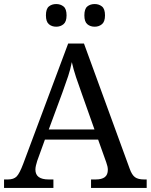

<svg xmlns="http://www.w3.org/2000/svg" viewBox="-20 -929 745 949"><path d="M0 0V-42H19Q48 -42 62.5 -57Q77 -72 95 -120L317 -714H395L621 -95Q632 -64 647.5 -53Q663 -42 692 -42H705V0H430V-42H453Q483 -42 498 -53.5Q513 -65 513 -90Q513 -98 511 -107Q509 -116 505 -127L465 -239H202L164 -134Q160 -122 157.5 -110.5Q155 -99 155 -91Q155 -66 171.5 -54Q188 -42 221 -42H244V0ZM221 -289H447L385 -464Q369 -508 356 -547Q343 -586 335 -622Q328 -586 317 -553Q306 -520 289 -473ZM448 -797Q426 -797 411.5 -809.5Q397 -822 397 -853Q397 -885 411.5 -897Q426 -909 448 -909Q469 -909 484 -897Q499 -885 499 -853Q499 -822 484 -809.5Q469 -797 448 -797ZM258 -797Q236 -797 221.5 -809.5Q207 -822 207 -853Q207 -885 221.5 -897Q236 -909 258 -909Q279 -909 294 -897Q309 -885 309 -853Q309 -822 294 -809.5Q279 -797 258 -797Z"/></svg>

Font: Noto Serif NP Hmong
Style: Regular
Weight: 400
Designer: Dalton Maag Ltd
Foundry: Dalton Maag Ltd
Version: Version 1.001